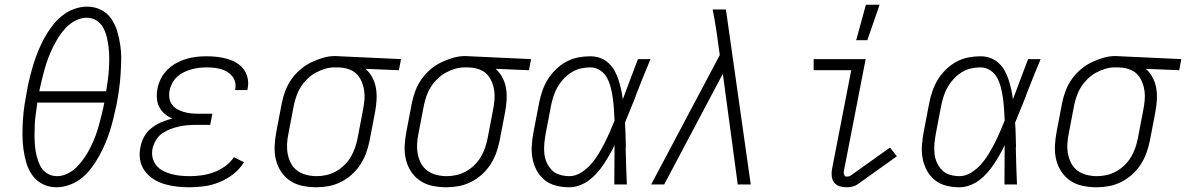

<svg xmlns="http://www.w3.org/2000/svg" viewBox="-20 -780 5016 812"><path d="M219 12Q187 12 160.5 -1.5Q134 -15 117 -38.5Q100 -62 91.5 -91Q83 -120 79 -150Q75 -180 75 -211.5Q75 -243 77 -274.5Q79 -306 84 -338Q89 -370 95 -402Q100 -429 107 -456.5Q114 -484 122.5 -511.5Q131 -539 142 -565.5Q153 -592 167 -618Q181 -644 199.5 -668.5Q218 -693 241 -712Q264 -731 292.5 -741.5Q321 -752 348 -752Q380 -752 407 -738.5Q434 -725 450.5 -701Q467 -677 475.5 -648.5Q484 -620 488.5 -590Q493 -560 492.5 -528.5Q492 -497 490 -465.5Q488 -434 483.5 -402Q479 -370 473 -338Q467 -311 460.5 -283.5Q454 -256 445.5 -228.5Q437 -201 425.5 -174Q414 -147 400 -121.5Q386 -96 368 -71.5Q350 -47 327 -28Q304 -9 275 1.5Q246 12 219 12ZM146 -394H429Q433 -417 436 -440.5Q439 -464 440.5 -487Q442 -510 442 -533Q442 -556 439.5 -578Q437 -600 432 -621.5Q427 -643 417 -662Q407 -681 388.5 -693Q370 -705 347 -705Q323 -705 299.5 -693Q276 -681 258.5 -662.5Q241 -644 227.5 -622.5Q214 -601 203 -578.5Q192 -556 183.5 -533Q175 -510 168.5 -487Q162 -464 156.5 -440.5Q151 -417 146 -394ZM221 -35Q245 -35 268 -47Q291 -59 308.5 -77.5Q326 -96 340 -117.5Q354 -139 365 -161.5Q376 -184 384.5 -207Q393 -230 399 -253Q405 -276 411 -299.5Q417 -323 421 -346H138Q135 -323 131.5 -299.5Q128 -276 127 -253Q126 -230 126 -207Q126 -184 128 -162Q130 -140 135.5 -118.5Q141 -97 150.5 -78Q160 -59 179 -47Q198 -35 221 -35Z M782 12Q754 12 727.5 9Q701 6 675.5 -1.5Q650 -9 628.5 -23Q607 -37 592 -57.5Q577 -78 572.5 -104.5Q568 -131 574 -158Q578 -181 590 -202.5Q602 -224 621.5 -239Q641 -254 663.5 -263.5Q686 -273 709 -279Q691 -286 676.5 -298.5Q662 -311 653.5 -327.5Q645 -344 643.5 -364.5Q642 -385 646 -405Q650 -427 660.5 -447.5Q671 -468 687.5 -484.5Q704 -501 724.5 -512.5Q745 -524 766.5 -530.5Q788 -537 810 -539.5Q832 -542 853 -542Q876 -542 898 -539.5Q920 -537 941 -531Q962 -525 980.5 -514Q999 -503 1011 -486.5Q1023 -470 1027.5 -448.5Q1032 -427 1027 -404L1026 -399H974L975 -402Q978 -418 974.5 -432.5Q971 -447 962 -458Q953 -469 940.5 -476.5Q928 -484 913.5 -488Q899 -492 884 -493.5Q869 -495 854 -495Q838 -495 821.5 -493Q805 -491 789 -486.5Q773 -482 757.5 -474.5Q742 -467 729 -455Q716 -443 708 -427.5Q700 -412 697 -396Q694 -380 696.5 -364.5Q699 -349 707.5 -337.5Q716 -326 729 -318.5Q742 -311 757.5 -306.5Q773 -302 788.5 -300.5Q804 -299 820 -299H878L869 -252H811Q793 -252 774.5 -250.5Q756 -249 737.5 -245Q719 -241 700.5 -234Q682 -227 665.5 -215.5Q649 -204 639 -186.5Q629 -169 625 -151Q621 -131 625.5 -112.5Q630 -94 641.5 -80Q653 -66 669.5 -57.5Q686 -49 704.5 -44Q723 -39 742.5 -37Q762 -35 782 -35Q807 -35 832.5 -38.5Q858 -42 883 -51Q908 -60 931.5 -76.5Q955 -93 969 -115L1012 -94Q994 -65 966.5 -43.5Q939 -22 908 -9.5Q877 3 845 7.5Q813 12 782 12Z M1318 12Q1288 12 1259 6Q1230 0 1207 -15.5Q1184 -31 1168.5 -54.5Q1153 -78 1146.5 -106Q1140 -134 1141.5 -164Q1143 -194 1149 -225L1172 -345Q1177 -370 1186.5 -395.5Q1196 -421 1212 -444Q1228 -467 1249.5 -485.5Q1271 -504 1295.5 -516Q1320 -528 1346 -535.5Q1372 -543 1398 -543Q1403 -543 1407.5 -542.5Q1412 -542 1417 -542L1676 -530L1667 -483L1526 -489Q1543 -474 1554.5 -452.5Q1566 -431 1570 -407Q1574 -383 1572.5 -357Q1571 -331 1566 -305L1543 -185Q1538 -160 1529 -134.5Q1520 -109 1505 -85.5Q1490 -62 1468.5 -42.5Q1447 -23 1422 -10.5Q1397 2 1370.5 7Q1344 12 1318 12ZM1319 -35Q1339 -35 1359.5 -39.5Q1380 -44 1399.5 -54.5Q1419 -65 1435.5 -81Q1452 -97 1463 -115.5Q1474 -134 1481 -154Q1488 -174 1492 -194L1515 -314Q1519 -335 1521 -355Q1523 -375 1520.5 -394.5Q1518 -414 1511 -431.5Q1504 -449 1492 -463Q1480 -477 1462 -484.5Q1444 -492 1425 -494L1408 -495H1394Q1375 -495 1354.5 -489Q1334 -483 1315 -472.5Q1296 -462 1280 -446.5Q1264 -431 1252.5 -413Q1241 -395 1234 -375Q1227 -355 1223 -336L1200 -216Q1195 -193 1194 -170.5Q1193 -148 1197 -127.5Q1201 -107 1211 -88.5Q1221 -70 1237.5 -58Q1254 -46 1275.5 -40.5Q1297 -35 1319 -35Z M1868 12Q1838 12 1809 6Q1780 0 1757 -15.5Q1734 -31 1718.5 -54.5Q1703 -78 1696.5 -106Q1690 -134 1691.5 -164Q1693 -194 1699 -225L1722 -345Q1727 -370 1736.5 -395.5Q1746 -421 1762 -444Q1778 -467 1799.5 -485.5Q1821 -504 1845.5 -516Q1870 -528 1896 -535.5Q1922 -543 1948 -543Q1953 -543 1957.5 -542.5Q1962 -542 1967 -542L2226 -530L2217 -483L2076 -489Q2093 -474 2104.5 -452.5Q2116 -431 2120 -407Q2124 -383 2122.5 -357Q2121 -331 2116 -305L2093 -185Q2088 -160 2079 -134.5Q2070 -109 2055 -85.5Q2040 -62 2018.5 -42.5Q1997 -23 1972 -10.5Q1947 2 1920.5 7Q1894 12 1868 12ZM1869 -35Q1889 -35 1909.5 -39.5Q1930 -44 1949.5 -54.5Q1969 -65 1985.5 -81Q2002 -97 2013 -115.5Q2024 -134 2031 -154Q2038 -174 2042 -194L2065 -314Q2069 -335 2071 -355Q2073 -375 2070.5 -394.5Q2068 -414 2061 -431.5Q2054 -449 2042 -463Q2030 -477 2012 -484.5Q1994 -492 1975 -494L1958 -495H1944Q1925 -495 1904.5 -489Q1884 -483 1865 -472.5Q1846 -462 1830 -446.5Q1814 -431 1802.5 -413Q1791 -395 1784 -375Q1777 -355 1773 -336L1750 -216Q1745 -193 1744 -170.5Q1743 -148 1747 -127.5Q1751 -107 1761 -88.5Q1771 -70 1787.5 -58Q1804 -46 1825.5 -40.5Q1847 -35 1869 -35Z M2388 12Q2358 12 2331 5Q2304 -2 2283.5 -18.5Q2263 -35 2250 -59Q2237 -83 2232 -110Q2227 -137 2229 -166Q2231 -195 2237 -225L2260 -345Q2265 -370 2273.5 -395Q2282 -420 2296 -443Q2310 -466 2330.5 -486Q2351 -506 2375 -519Q2399 -532 2425 -537Q2451 -542 2476 -542Q2499 -542 2519 -534.5Q2539 -527 2554 -513Q2569 -499 2579 -481Q2589 -463 2595.5 -443Q2602 -423 2606.5 -402.5Q2611 -382 2614 -360Q2630 -403 2646 -445.5Q2662 -488 2678 -530H2731Q2715 -492 2699.5 -453.5Q2684 -415 2669 -376V-374Q2657 -346 2646 -317.5Q2635 -289 2623 -261Q2625 -235 2625.5 -209.5Q2626 -184 2627 -158L2626 -157Q2627 -117 2628 -78Q2629 -39 2631 0H2578Q2578 -41 2578.5 -82.5Q2579 -124 2579 -166Q2569 -145 2557.5 -125Q2546 -105 2533.5 -86Q2521 -67 2505.5 -49.5Q2490 -32 2471.5 -18Q2453 -4 2431 4Q2409 12 2388 12ZM2388 -35Q2413 -35 2436.5 -49.5Q2460 -64 2478 -84Q2496 -104 2510 -127Q2524 -150 2536 -173.5Q2548 -197 2558.5 -221Q2569 -245 2579 -270Q2578 -293 2576.5 -316.5Q2575 -340 2572 -362.5Q2569 -385 2563.5 -407.5Q2558 -430 2548 -449.5Q2538 -469 2519 -482Q2500 -495 2476 -495Q2457 -495 2436.5 -490.5Q2416 -486 2397.5 -474.5Q2379 -463 2364 -447Q2349 -431 2338.5 -413Q2328 -395 2321.5 -375Q2315 -355 2311 -336L2288 -216Q2284 -194 2282 -173Q2280 -152 2282 -131.5Q2284 -111 2292 -93Q2300 -75 2313.5 -61Q2327 -47 2347 -41Q2367 -35 2388 -35Z M2734 0 3024 -547 3011 -642Q3007 -667 3003 -691.5Q2999 -716 2994 -740H3050L3155 0H3100L3037 -468L2789 0Z M3561 12Q3545 12 3530.5 7.5Q3516 3 3507.5 -8.5Q3499 -20 3497.5 -35.5Q3496 -51 3499 -66L3580 -483H3421V-530H3641L3549 -57Q3547 -49 3550 -41Q3553 -33 3561 -33Q3565 -33 3569.5 -34Q3574 -35 3577 -37L3744 -156L3773 -119L3606 0Q3595 7 3583.5 9.5Q3572 12 3561 12Z M3601 -610 3642 -760H3700L3648 -610Z M4038 12Q4008 12 3981 5Q3954 -2 3933.5 -18.5Q3913 -35 3900 -59Q3887 -83 3882 -110Q3877 -137 3879 -166Q3881 -195 3887 -225L3910 -345Q3915 -370 3923.5 -395Q3932 -420 3946 -443Q3960 -466 3980.5 -486Q4001 -506 4025 -519Q4049 -532 4075 -537Q4101 -542 4126 -542Q4149 -542 4169 -534.5Q4189 -527 4204 -513Q4219 -499 4229 -481Q4239 -463 4245.5 -443Q4252 -423 4256.5 -402.5Q4261 -382 4264 -360Q4280 -403 4296 -445.5Q4312 -488 4328 -530H4381Q4365 -492 4349.5 -453.5Q4334 -415 4319 -376V-374Q4307 -346 4296 -317.5Q4285 -289 4273 -261Q4275 -235 4275.5 -209.5Q4276 -184 4277 -158L4276 -157Q4277 -117 4278 -78Q4279 -39 4281 0H4228Q4228 -41 4228.5 -82.5Q4229 -124 4229 -166Q4219 -145 4207.5 -125Q4196 -105 4183.5 -86Q4171 -67 4155.5 -49.5Q4140 -32 4121.5 -18Q4103 -4 4081 4Q4059 12 4038 12ZM4038 -35Q4063 -35 4086.5 -49.5Q4110 -64 4128 -84Q4146 -104 4160 -127Q4174 -150 4186 -173.5Q4198 -197 4208.5 -221Q4219 -245 4229 -270Q4228 -293 4226.5 -316.5Q4225 -340 4222 -362.5Q4219 -385 4213.5 -407.5Q4208 -430 4198 -449.5Q4188 -469 4169 -482Q4150 -495 4126 -495Q4107 -495 4086.5 -490.5Q4066 -486 4047.5 -474.5Q4029 -463 4014 -447Q3999 -431 3988.5 -413Q3978 -395 3971.5 -375Q3965 -355 3961 -336L3938 -216Q3934 -194 3932 -173Q3930 -152 3932 -131.5Q3934 -111 3942 -93Q3950 -75 3963.5 -61Q3977 -47 3997 -41Q4017 -35 4038 -35Z M4618 12Q4588 12 4559 6Q4530 0 4507 -15.5Q4484 -31 4468.5 -54.5Q4453 -78 4446.5 -106Q4440 -134 4441.5 -164Q4443 -194 4449 -225L4472 -345Q4477 -370 4486.5 -395.5Q4496 -421 4512 -444Q4528 -467 4549.5 -485.5Q4571 -504 4595.5 -516Q4620 -528 4646 -535.5Q4672 -543 4698 -543Q4703 -543 4707.5 -542.5Q4712 -542 4717 -542L4976 -530L4967 -483L4826 -489Q4843 -474 4854.5 -452.5Q4866 -431 4870 -407Q4874 -383 4872.5 -357Q4871 -331 4866 -305L4843 -185Q4838 -160 4829 -134.5Q4820 -109 4805 -85.5Q4790 -62 4768.5 -42.5Q4747 -23 4722 -10.5Q4697 2 4670.5 7Q4644 12 4618 12ZM4619 -35Q4639 -35 4659.5 -39.5Q4680 -44 4699.5 -54.5Q4719 -65 4735.5 -81Q4752 -97 4763 -115.5Q4774 -134 4781 -154Q4788 -174 4792 -194L4815 -314Q4819 -335 4821 -355Q4823 -375 4820.5 -394.5Q4818 -414 4811 -431.5Q4804 -449 4792 -463Q4780 -477 4762 -484.5Q4744 -492 4725 -494L4708 -495H4694Q4675 -495 4654.5 -489Q4634 -483 4615 -472.5Q4596 -462 4580 -446.5Q4564 -431 4552.5 -413Q4541 -395 4534 -375Q4527 -355 4523 -336L4500 -216Q4495 -193 4494 -170.5Q4493 -148 4497 -127.5Q4501 -107 4511 -88.5Q4521 -70 4537.5 -58Q4554 -46 4575.5 -40.5Q4597 -35 4619 -35Z"/></svg>

Font: Lode Dark
Style: Italic
Weight: 400
Italic angle: -11°
Monospace: yes
Designer: Belleve Invis
Foundry: Belleve Invis
Version: Version 29.2.0; ttfautohint (v1.8.3)